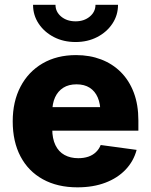

<svg xmlns="http://www.w3.org/2000/svg" viewBox="-20 -781 636 811"><path d="M307.1 10.3Q222.7 10.3 161.1 -23.7Q99.6 -57.6 66.7 -120.1Q33.7 -182.6 33.7 -268.6Q33.7 -352.1 66.7 -415Q99.6 -478 159.9 -513.2Q220.2 -548.3 301.3 -548.3Q358.9 -548.3 407 -530Q455.1 -511.7 490.5 -476.3Q525.9 -440.9 545.2 -389.6Q564.5 -338.4 564.5 -272V-229H92.8V-328.6H483.4L404.3 -305.2Q404.3 -342.8 392.8 -369.4Q381.3 -396 358.9 -410.4Q336.4 -424.8 303.2 -424.8Q270 -424.8 247.3 -410.4Q224.6 -396 212.6 -369.9Q200.7 -343.8 200.7 -308.1V-236.3Q200.7 -195.8 214.1 -168Q227.5 -140.1 252.4 -126.5Q277.3 -112.8 310.5 -112.8Q334 -112.8 352.8 -119.1Q371.6 -125.5 385 -138.2Q398.4 -150.9 405.3 -168.5L557.1 -147.9Q544.4 -100.1 510.5 -64.5Q476.6 -28.8 425 -9.3Q373.5 10.3 307.1 10.3ZM299.3 -603.5Q248 -603.5 207.5 -624.5Q167 -645.5 143.3 -681.2Q119.6 -716.8 119.6 -760.7H214.4Q214.4 -731 238.5 -710.9Q262.7 -690.9 299.3 -690.9Q335 -690.9 359.1 -710.9Q383.3 -731 383.3 -760.7H478.5Q478.5 -716.8 454.8 -681.2Q431.2 -645.5 390.6 -624.5Q350.1 -603.5 299.3 -603.5Z"/></svg>

Font: Inter 17pt ExtraBold
Style: Regular
Weight: 800
Version: Version 4.001;git-66647c0bb